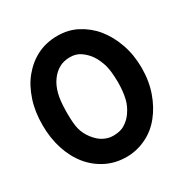

<svg xmlns="http://www.w3.org/2000/svg" viewBox="-169 -872 985 1019"><g transform="rotate(-30 323.0 -362.5)"><path d="M623 -362Q623 -282 599 -214Q576 -148 535 -97Q495 -47 439 -20Q381 8 319 8Q251 8 195 -20Q139 -48 99 -97Q59 -146 37 -214Q15 -282 15 -362Q15 -444 37 -510Q60 -580 99 -627Q141 -678 195 -705Q251 -733 319 -733Q386 -733 439 -705Q496 -675 535 -627Q575 -578 599 -510Q623 -442 623 -362ZM476 -360Q475 -428 465 -464Q451 -509 432 -536Q414 -562 386 -582Q358 -602 319.5 -601.5Q281 -601 253 -585Q225 -569 204 -540Q182 -510 171 -467Q161 -429 160 -362Q160 -355 160 -349Q160 -288 168 -255Q177 -218 202 -186Q226 -155 252 -141Q284 -124 314 -125Q316 -125 318 -125Q358 -126 382 -141Q412 -159 431 -186Q456 -221 465 -258Q476 -303 476 -360Z"/></g></svg>

Font: Oxford Sans
Style: Bold
Weight: 700
Designer: Matt McInerney, Pablo Impallari, Rodrigo Fuenzalida
Foundry: Matt McInerney, Pablo Impallari, Rodrigo Fuenzalida
Version: Version 3.000g; ttfautohint (v1.5) -l 8 -r 28 -G 28 -x 14 -D